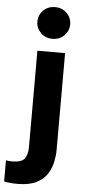

<svg xmlns="http://www.w3.org/2000/svg" viewBox="-106 -811 471 1050"><g transform="rotate(5 129.5 -285.5)"><path d="M153 -602Q114 -602 88.5 -627.5Q63 -653 63 -688Q63 -725 88.5 -750.5Q114 -776 153 -776Q192 -776 217.5 -750.5Q243 -725 243 -688Q243 -653 217.5 -627.5Q192 -602 153 -602ZM31 205Q-1 205 -21.5 201.5Q-42 198 -42 198V82Q-42 82 -31 83.5Q-20 85 -7 85Q43 85 60 63Q77 41 77 -2V-530H229V2Q229 31 222 66Q215 101 195 133Q175 165 135.5 185Q96 205 31 205Z"/></g></svg>

Font: Be Vietnam Pro
Style: Bold
Weight: 700
Designer: Lam Bao, Tony Le, Vietanh Nguyen
Foundry: Yellow Type Foundry
Version: Version 1.002; ttfautohint (v1.8.3)